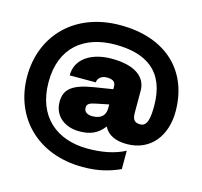

<svg xmlns="http://www.w3.org/2000/svg" viewBox="-118 -862 1166 1109"><g transform="rotate(15 464.5 -308.0)"><path d="M469 116C568 116 632 95 691 69V-41C631 -9 556 6 469 6C285 6 152 -100 152 -308C152 -516 285 -616 469 -616C653 -616 777 -540 777 -332C777 -271 772 -208 727 -208C689 -208 679 -226 679 -268V-396C679 -479 609 -532 470 -532C351 -532 259 -476 260 -376H416C416 -395 433 -420 472 -420C519 -420 524 -397 524 -378V-364L417 -347C290 -327 243 -291 243 -214C243 -126 313 -78 396 -78C460 -78 505 -96 543 -146C567 -98 617 -78 680 -78C824 -78 905 -189 905 -332C905 -574 743 -732 469 -732C195 -732 24 -550 24 -308C24 -66 195 116 469 116ZM397 -219C397 -243 411 -250 450 -258L524 -273V-250C524 -200 490 -182 447 -182C415 -182 397 -196 397 -219Z"/></g></svg>

Font: Aspekta 900
Style: Regular
Weight: 900
Designer: Ivo Dolenc
Version: Version 2.000